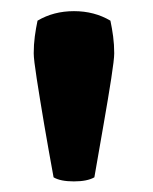

<svg xmlns="http://www.w3.org/2000/svg" viewBox="-20 -816 282 353"><path d="M42 -718Q42 -734 44 -749Q46 -764 49 -778Q78.5 -795.5 116 -795.5Q153.5 -795.5 183 -778Q186 -764 188 -749Q190 -734 190 -718Q190 -707 184.5 -671.5Q179 -636 170.5 -587.5Q162 -539 153.5 -490Q140.5 -482.5 115.8 -482.5Q91 -482.5 78.5 -490Q69.5 -539 61.2 -587.5Q53 -636 47.5 -671.5Q42 -707 42 -718Z"/></svg>

Font: Signika SC
Style: Bold
Weight: 700
Designer: Anna Giedryś
Foundry: Anna Giedryś
Version: Version 2.000; ttfautohint (v1.8.3) -l 8 -r 50 -G 200 -x 9 -